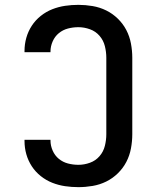

<svg xmlns="http://www.w3.org/2000/svg" viewBox="-20 -763 640 791"><path d="M303 8Q275 8 248 4Q221 0 195.5 -10Q170 -20 148 -37.5Q126 -55 111 -78Q96 -101 88.5 -127.5Q81 -154 81 -182V-187H188V-184Q188 -163 197 -142.5Q206 -122 222.5 -108.5Q239 -95 260 -89.5Q281 -84 303 -84Q327 -84 350.5 -92.5Q374 -101 390 -119.5Q406 -138 412 -162Q418 -186 418 -210V-525Q418 -549 412 -573Q406 -597 390 -615.5Q374 -634 350.5 -642.5Q327 -651 303 -651Q281 -651 260 -645.5Q239 -640 222.5 -626.5Q206 -613 197 -592.5Q188 -572 188 -551V-548H81V-553Q81 -581 88.5 -607.5Q96 -634 111 -657Q126 -680 148 -697.5Q170 -715 195.5 -725Q221 -735 248 -739Q275 -743 303 -743Q332 -743 361.5 -738Q391 -733 417.5 -720Q444 -707 465.5 -686Q487 -665 500.5 -639Q514 -613 519.5 -583.5Q525 -554 525 -525V-210Q525 -181 519.5 -151.5Q514 -122 500.5 -96Q487 -70 465.5 -49Q444 -28 417.5 -15Q391 -2 361.5 3Q332 8 303 8Z"/></svg>

Font: Iosevka Aile Semibold
Style: Regular
Weight: 600
Designer: Belleve Invis
Foundry: Belleve Invis
Version: Version 31.1.0; ttfautohint (v1.8.4)